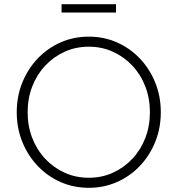

<svg xmlns="http://www.w3.org/2000/svg" viewBox="-20 -886 848 917"><path d="M404 11Q332 11 269.5 -16.5Q207 -44 160 -93.5Q113 -143 86.5 -208.5Q60 -274 60 -350Q60 -426 86.5 -491.5Q113 -557 160 -606.5Q207 -656 269.5 -683.5Q332 -711 404 -711Q476 -711 538.5 -683.5Q601 -656 648 -606.5Q695 -557 721.5 -491.5Q748 -426 748 -350Q748 -274 721.5 -208.5Q695 -143 648 -93.5Q601 -44 538.5 -16.5Q476 11 404 11ZM404 -37Q466 -37 519 -61Q572 -85 612 -127.5Q652 -170 674 -227Q696 -284 696 -350Q696 -416 674 -473Q652 -530 612 -572.5Q572 -615 519 -639Q466 -663 404 -663Q342 -663 289 -639Q236 -615 196 -572.5Q156 -530 134 -473Q112 -416 112 -350Q112 -284 134 -227Q156 -170 196 -127.5Q236 -85 289 -61Q342 -37 404 -37ZM274 -826V-866H534V-826Z"/></svg>

Font: Red Hat Text VF
Style: Regular
Weight: 300
Designer: Pentagram, MCKL
Foundry: Pentagram, MCKL
Version: Version 1.023